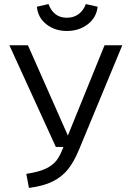

<svg xmlns="http://www.w3.org/2000/svg" viewBox="-20 -911 640 942"><path d="M369 -180Q344 -119 314.5 -81.5Q285 -44 239 -21Q193 2 122 11L109 -58Q169 -67 203.5 -83Q238 -99 257 -123.5Q276 -148 291 -190H254L26 -689H117L313 -246L493 -689H580ZM161 -878 218 -891Q243 -824 308 -824Q342 -824 366 -842Q390 -860 401 -891L459 -878Q453 -824 410 -791.5Q367 -759 308 -759Q250 -759 208 -791.5Q166 -824 161 -878Z"/></svg>

Font: FiraDG Mono
Style: Regular
Weight: 400
Designer: Carrois Corporate & Edenspiekermann AG
Foundry: Carrois Corporate GbR & Edenspiekermann AG
Version: Version 3.206